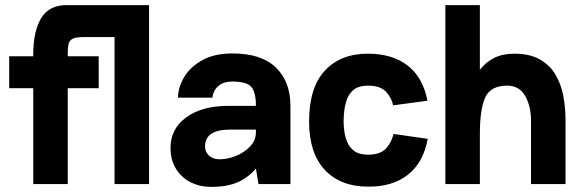

<svg xmlns="http://www.w3.org/2000/svg" viewBox="-20 -720 2279 751"><path d="M16 -500H110V-505Q110 -598 141 -649Q172 -700 240 -700H563V0H428V-575H306Q276 -575 263.5 -568Q251 -561 248 -547.5Q245 -534 245 -514V-500H366V-375H245V0H110V-375H16Z M806 11Q762 11 726 -7Q690 -25 668.5 -59.5Q647 -94 647 -142Q647 -216 708.5 -261Q770 -306 874 -306H981Q981 -359 963 -380Q945 -401 889 -401Q859 -401 842 -389.5Q825 -378 818 -363Q811 -348 811 -338H676Q677 -380 701 -419.5Q725 -459 772 -485Q819 -511 889 -511Q1002 -511 1059 -456Q1116 -401 1116 -306V0H991L981 -61Q952 -26 910.5 -7.5Q869 11 806 11ZM839 -97Q870 -97 902.5 -110Q935 -123 958 -147Q981 -171 981 -203V-213H879Q782 -213 782 -147Q782 -125 798 -111Q814 -97 839 -97Z M1419 10Q1312 10 1250.5 -55.5Q1189 -121 1189 -245Q1189 -377 1250.5 -443.5Q1312 -510 1419 -510Q1514 -510 1574 -464Q1634 -418 1652 -326L1518 -308Q1511 -339 1489 -362Q1467 -385 1419 -385Q1386 -385 1367 -371.5Q1348 -358 1339 -336Q1330 -314 1327 -290Q1324 -266 1324 -245Q1324 -228 1327 -205.5Q1330 -183 1339 -162.5Q1348 -142 1367 -128.5Q1386 -115 1419 -115Q1469 -115 1491 -140.5Q1513 -166 1519 -196L1653 -177Q1636 -84 1575.5 -36.5Q1515 11 1419 10Z M2057 -248Q2057 -305 2034 -345Q2011 -385 1964 -385Q1899 -385 1878 -339Q1857 -293 1857 -197V0H1722V-700H1857V-447Q1880 -477 1913 -493.5Q1946 -510 1992 -510Q2051 -510 2090 -488.5Q2129 -467 2151.5 -430Q2174 -393 2183 -346.5Q2192 -300 2192 -250V0H2057Z"/></svg>

Font: Haskoy ExtraBold
Style: Regular
Weight: 800
Designer: Ertekin Erdin
Foundry: Ertekin Erdin
Version: Version 2.000; ttfautohint (v1.8.4.7-5d5b)